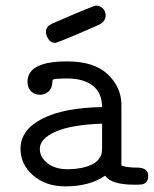

<svg xmlns="http://www.w3.org/2000/svg" viewBox="-20 -659 550 685"><path d="M53.2 -127.9Q53.2 -195.8 130.6 -235.4Q208 -274.9 344.2 -276.9Q344.2 -327.6 311 -353.3Q277.8 -378.9 221.2 -378.9Q196.3 -378.9 184.1 -377.9Q171.9 -377 169.4 -375Q167 -373 167 -367.2Q166 -343.3 152.6 -332Q139.2 -320.8 123 -320.8Q104 -320.8 91.1 -333Q78.1 -345.2 78.1 -367.2Q78.1 -440.4 220.2 -439.9Q316.4 -439.9 364.7 -393.6Q413.1 -347.2 413.1 -285.2V-68.8Q431.2 -61 469.2 -61Q509.3 -61 508.8 -30.8Q508.8 -15.6 501.5 -8.8Q494.1 -2 485.6 -1Q477.1 0 460 0Q377 0 355 -32.2Q299.8 5.9 212.9 5.9Q143.1 5.9 98.1 -33.4Q53.2 -72.8 53.2 -127.9ZM122.1 -127.9Q122.1 -98.1 149.4 -76.7Q176.8 -55.2 221.2 -55.2Q270 -55.2 305.2 -70.8Q323.2 -78.6 332 -90.8Q340.8 -103 342.5 -111.1Q344.2 -119.1 344.2 -133.8V-217.8Q233.4 -213.9 177.7 -189Q122.1 -164.1 122.1 -127.9ZM144 -545.9Q144 -549.8 145 -554Q146 -558.1 148.4 -561Q150.9 -564 152.3 -565.9Q153.8 -567.9 158 -569.8Q162.1 -571.8 163.1 -573Q164.1 -574.2 168.9 -576.2L173.8 -578.1Q314 -639.2 323.2 -639.2Q336.4 -639.2 346.7 -629.2Q356.9 -619.1 356.9 -604Q356.9 -580.1 327.1 -567.9Q185.1 -505.9 176.8 -505.9Q161.6 -505.9 152.8 -519.3Q144 -532.7 144 -545.9Z"/></svg>

Font: CMU Typewriter Text Variable Width
Style: Medium
Weight: 500
Version: Version 0.7.0